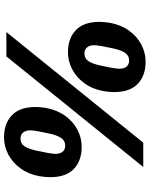

<svg xmlns="http://www.w3.org/2000/svg" viewBox="88 -838 762 979"><g transform="rotate(90 469.5 -349.0)"><path d="M289 -626Q264 -626 249.5 -604.5Q235 -583 226 -538L216 -488Q214 -477 212.5 -466.5Q211 -456 211 -448Q211 -424 222.5 -411Q234 -398 253 -398Q279 -398 293 -419.5Q307 -441 316 -486L326 -536Q328 -547 329.5 -557.5Q331 -568 331 -576Q331 -600 320 -613Q309 -626 289 -626ZM687 -72Q713 -72 727 -93.5Q741 -115 750 -160L760 -210Q762 -221 763.5 -231.5Q765 -242 765 -250Q765 -274 754 -287Q743 -300 723 -300Q698 -300 683.5 -278.5Q669 -257 660 -212L650 -162Q648 -151 646.5 -140.5Q645 -130 645 -122Q645 -98 656.5 -85Q668 -72 687 -72ZM295 -710Q366 -710 408 -670Q450 -630 450 -549Q450 -535 448.5 -521.5Q447 -508 445 -495Q435 -439 405 -398Q375 -357 333.5 -335.5Q292 -314 247 -314Q177 -314 134.5 -354Q92 -394 92 -475Q92 -489 93.5 -502.5Q95 -516 97 -529Q108 -586 137.5 -626.5Q167 -667 208.5 -688.5Q250 -710 295 -710ZM729 -384Q800 -384 842 -344Q884 -304 884 -223Q884 -209 882.5 -195.5Q881 -182 879 -169Q869 -113 839 -72Q809 -31 767.5 -9.5Q726 12 681 12Q611 12 568.5 -28Q526 -68 526 -149Q526 -163 527.5 -176.5Q529 -190 531 -203Q542 -260 571.5 -300.5Q601 -341 642.5 -362.5Q684 -384 729 -384ZM268 0H144L708 -698H832Z"/></g></svg>

Font: IBM Plex Sans Var
Style: Italic
Weight: 400
Italic angle: -11.31°
Designer: Mike Abbink, Paul van der Laan, Pieter van Rosmalen
Foundry: Bold Monday
Version: Version 1.001